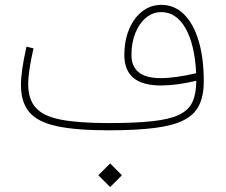

<svg xmlns="http://www.w3.org/2000/svg" viewBox="-20 -528 915 778"><path d="M378.4 182.1 426.3 134.3 474.1 182.1 426.3 230ZM775.4 -200.7Q736.8 -191.4 699.7 -186.5Q662.6 -181.6 632.3 -181.6Q483.9 -181.6 483.9 -304.2Q483.9 -363.8 503.2 -409.7Q522.5 -455.6 556.4 -481.9Q590.3 -508.3 633.8 -508.3Q686.5 -508.3 725.1 -470.5Q763.7 -432.6 784.7 -363Q805.7 -293.5 805.7 -198.2Q805.7 -140.6 787.1 -102.1Q768.6 -63.5 725.1 -41.3Q681.6 -19 606.7 -9.5Q531.7 0 418.9 0Q287.6 0 210 -16.8Q132.3 -33.7 98.6 -73.7Q64.9 -113.8 64.9 -184.1Q64.9 -240.2 87.4 -338.9L115.7 -332Q94.2 -237.3 94.2 -187Q94.2 -126 124.8 -91.6Q155.3 -57.1 226.8 -43.2Q298.3 -29.3 420.4 -29.3Q528.3 -29.3 597.7 -36.9Q667 -44.4 705.8 -63Q744.6 -81.5 760 -115.2Q775.4 -148.9 775.4 -200.7ZM774.9 -231.4Q769 -348.1 731.7 -413.6Q694.3 -479 633.3 -479Q599.1 -479 571.8 -456.3Q544.4 -433.6 528.6 -394.5Q512.7 -355.5 512.7 -305.2Q512.7 -211.4 631.3 -211.4Q660.2 -211.4 697.3 -216.6Q734.4 -221.7 774.9 -231.4Z"/></svg>

Font: Estedad-FD Thin
Style: Regular
Weight: 100
Designer: Amin Abedi
Version: Version 7.3